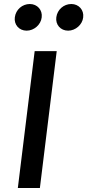

<svg xmlns="http://www.w3.org/2000/svg" viewBox="-20 -948 436 958"><path d="M54 -862C49 -825 75 -795 113 -795C150 -795 184 -825 188 -861C193 -898 166 -928 129 -928C91 -928 59 -900 54 -862ZM261 -862C256 -825 282 -795 320 -795C357 -795 391 -825 395 -861C400 -898 373 -928 336 -928C298 -928 266 -900 261 -862ZM179 -10 263 -693H153L69 -10Z"/></svg>

Font: Bluebird
Style: LiNrwObl
Weight: 300
Designer: Jasper
Foundry: Cannot Into Space Fonts
Version: Version 0.98